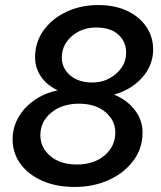

<svg xmlns="http://www.w3.org/2000/svg" viewBox="-20 -731 640 761"><path d="M276 10Q203 10 147.5 -14.5Q92 -39 61 -81.5Q30 -124 30 -179Q30 -225 52.5 -265Q75 -305 115.5 -333.5Q156 -362 209 -373Q166 -393 142.5 -427.5Q119 -462 119 -504Q119 -564 153 -611Q187 -658 244 -684.5Q301 -711 369 -711Q436 -711 485 -687.5Q534 -664 560.5 -624Q587 -584 587 -535Q587 -473 544.5 -424.5Q502 -376 432 -356Q482 -336 513.5 -296Q545 -256 545 -205Q545 -143 508.5 -94Q472 -45 411 -17.5Q350 10 276 10ZM346 -404Q383 -404 413 -420Q443 -436 461.5 -462.5Q480 -489 480 -522Q480 -565 449.5 -593.5Q419 -622 360 -622Q323 -622 292.5 -606.5Q262 -591 243.5 -564Q225 -537 225 -503Q225 -461 258 -432.5Q291 -404 346 -404ZM285 -79Q352 -79 394.5 -115Q437 -151 437 -206Q437 -254 397.5 -287Q358 -320 293 -320Q226 -320 183 -284.5Q140 -249 140 -195Q140 -146 179.5 -112.5Q219 -79 285 -79Z"/></svg>

Font: Red Hat Mono Medium
Style: Italic
Weight: 500
Italic angle: -12°
Monospace: yes
Designer: Pentagram, MCKL
Foundry: Pentagram, MCKL
Version: Version 1.023; ttfautohint (v1.8.3)